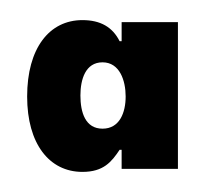

<svg xmlns="http://www.w3.org/2000/svg" viewBox="-20 -551 209 191"><path d="M62 -380C83 -380 91 -390 99 -402H101V-383H157V-529H101V-510H99C92 -524 80 -531 62 -531C29 -531 7 -503 7 -455C7 -408 29 -380 62 -380ZM82 -423C65 -423 60 -439 60 -456C60 -472 65 -489 82 -489C99 -489 105 -471 105 -455C105 -439 99 -423 82 -423Z"/></svg>

Font: Be Vietnam
Style: Bold
Weight: 700
Designer: Gabriel Lam
Foundry: TypeRant
Version: Version 4.000